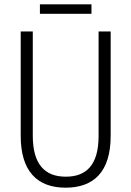

<svg xmlns="http://www.w3.org/2000/svg" viewBox="-20 -860 609 890"><path d="M404 -840H165V-796H404ZM493 -230V-714H437V-230C437 -96 381 -41 285 -41C187 -41 132 -99 132 -231V-714H76V-230C76 -69 150 10 284 10C414 10 493 -63 493 -230Z"/></svg>

Font: Noto Sans Thai Looped Condensed Light
Style: Regular
Weight: 300
Width: 3
Designer: Sasikarn Vongin, Ben Mitchell
Foundry: The Fontpad Ltd
Version: Version 1.001